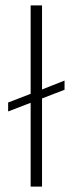

<svg xmlns="http://www.w3.org/2000/svg" viewBox="-20 -688 268 708"><path d="M93 0V-309L10 -277V-310L93 -342V-668H135V-358L218 -391V-357L135 -325V0Z"/></svg>

Font: Gantari ExtraLight
Style: Regular
Weight: 250
Designer: Anugrah Pasau
Foundry: Lafontype
Version: Version 1.000